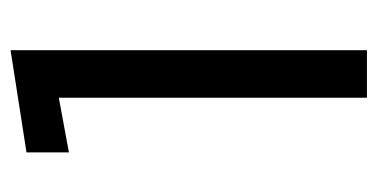

<svg xmlns="http://www.w3.org/2000/svg" viewBox="-194 -514 708 360"><g transform="rotate(-90 160.0 -334.0)"><path d="M245.9 0V-668.2L54.2 -638.3V-558.8L156.7 -577.7V0Z"/></g></svg>

Font: Arad
Style: Regular
Weight: 400
Designer: Mohammad Darvishi
Version: Version 1.010;September 21, 2024;FontCreator 15.0.0.2992 64-